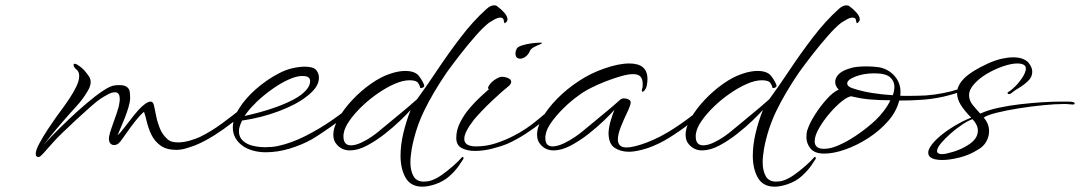

<svg xmlns="http://www.w3.org/2000/svg" viewBox="-20 -558 4050 720"><path d="M125 31Q114 31 114 19Q114 5 128 -21Q142 -47 160 -74Q178 -101 190 -118Q198 -129 212 -148Q226 -167 241 -189.5Q256 -212 266.5 -234Q277 -256 277 -273Q277 -290 266 -298Q256 -306 256 -315Q256 -319 260 -319Q265 -319 272 -314Q279 -310 287 -303Q295 -296 302 -287Q308 -280 314 -271Q320 -262 320 -250Q320 -235 309 -217Q291 -186 267 -160Q243 -134 218 -105Q191 -74 169.5 -47.5Q148 -21 143 -14Q154 -27 179.5 -53Q205 -79 237.5 -110Q270 -141 303.5 -169.5Q337 -198 366 -217.5Q395 -237 412 -238Q442 -241 453.5 -233.5Q465 -226 466.5 -214Q468 -202 468 -190Q468 -177 462 -156.5Q456 -136 447.5 -114.5Q439 -93 431.5 -76Q424 -59 421 -51Q430 -58 446 -79Q462 -100 480.5 -123.5Q499 -147 514 -160Q525 -170 532.5 -173.5Q540 -177 544 -177Q552 -177 555 -169.5Q558 -162 559 -155Q562 -143 566 -121.5Q570 -100 579.5 -76.5Q589 -53 608 -36Q616 -29 626 -26.5Q636 -24 648 -24Q668 -24 691 -30.5Q714 -37 731 -45Q773 -66 812.5 -95Q852 -124 894 -158L957 -210Q965 -216 967 -216Q972 -216 956.5 -193.5Q941 -171 907 -142Q883 -123 851 -98Q819 -73 783.5 -50.5Q748 -28 712 -13Q693 -6 675.5 -1Q658 4 641 4Q604 4 581.5 -12.5Q559 -29 547.5 -53.5Q536 -78 530.5 -101.5Q525 -125 520 -139Q503 -124 485.5 -101.5Q468 -79 453.5 -58Q439 -37 431 -27Q421 -14 408 -14Q398 -14 392.5 -22Q387 -30 389 -45Q391 -58 399.5 -82Q408 -106 417 -131.5Q426 -157 428 -174Q429 -178 429 -181.5Q429 -185 429 -187Q429 -201 424 -206.5Q419 -212 411 -212Q399 -212 383.5 -203.5Q368 -195 356 -187Q345 -180 320.5 -158.5Q296 -137 268 -111Q240 -85 215 -61Q194 -41 175 -19.5Q156 2 143 16.5Q130 31 125 31Z M977 13Q954 13 933.5 8Q913 3 896 -7Q874 -21 863.5 -39.5Q853 -58 853 -79Q853 -114 877 -152Q901 -190 940.5 -224.5Q980 -259 1024 -282Q1050 -296 1076 -302Q1102 -308 1122 -308Q1155 -308 1165.5 -295.5Q1176 -283 1176 -267Q1176 -248 1164.5 -231Q1153 -214 1131 -197Q1092 -166 1025.5 -141Q959 -116 888 -106Q883 -96 879.5 -86Q876 -76 876 -66Q876 -44 890.5 -30.5Q905 -17 927.5 -11.5Q950 -6 974 -6Q986 -6 998 -7Q1010 -8 1020 -10Q1072 -21 1125.5 -48Q1179 -75 1229 -110Q1279 -145 1319 -180Q1321 -181 1324 -181Q1328 -181 1328 -179Q1328 -176 1324 -171Q1317 -159 1295.5 -140Q1274 -121 1246.5 -101Q1219 -81 1193 -63.5Q1167 -46 1150 -36Q1113 -15 1067 -1Q1021 13 977 13ZM897 -123Q920 -128 952 -136.5Q984 -145 1018.5 -157.5Q1053 -170 1082 -185.5Q1111 -201 1127 -219Q1143 -236 1143 -254Q1143 -262 1137 -267.5Q1131 -273 1113 -273Q1092 -273 1063 -260Q1034 -247 1002.5 -225Q971 -203 943 -176.5Q915 -150 897 -123Z M1564 142Q1520 142 1501 108.5Q1482 75 1482 26Q1482 -14 1492.5 -58.5Q1503 -103 1520 -146Q1507 -131 1481 -106Q1455 -81 1422.5 -55.5Q1390 -30 1356 -12Q1322 6 1292 6Q1262 6 1243 -16Q1230 -30 1230 -52Q1230 -81 1250 -115.5Q1270 -150 1301.5 -183.5Q1333 -217 1370.5 -243.5Q1408 -270 1442 -281Q1459 -287 1473.5 -289.5Q1488 -292 1499 -292Q1536 -292 1550.5 -273.5Q1565 -255 1571 -238V-237Q1571 -231 1563 -228.5Q1555 -226 1555 -232Q1555 -235 1548.5 -246Q1542 -257 1516 -257Q1491 -257 1460 -243.5Q1429 -230 1396.5 -207.5Q1364 -185 1336.5 -158.5Q1309 -132 1290.5 -105.5Q1272 -79 1269 -58Q1268 -55 1268 -52Q1268 -49 1268 -46Q1268 -13 1296 -13Q1313 -13 1334.5 -23Q1356 -33 1374.5 -46Q1393 -59 1401 -66Q1433 -93 1473 -125.5Q1513 -158 1544 -186Q1579 -234 1620 -295.5Q1661 -357 1707.5 -418Q1754 -479 1804 -524Q1819 -538 1833 -538Q1841 -538 1845 -534Q1859 -524 1871 -510.5Q1883 -497 1883 -486Q1883 -480 1881 -478Q1875 -471 1873 -471Q1871 -471 1870.5 -474.5Q1870 -478 1869 -482Q1868 -492 1856 -492Q1846 -492 1832.5 -484Q1819 -476 1814 -473Q1792 -456 1763.5 -423.5Q1735 -391 1706.5 -354.5Q1678 -318 1655 -286Q1602 -208 1570 -141.5Q1538 -75 1524 0Q1522 13 1520.5 26Q1519 39 1519 50Q1519 82 1530.5 102.5Q1542 123 1569 123Q1576 123 1583.5 122Q1591 121 1599 118Q1617 112 1638 97Q1659 82 1679 64.5Q1699 47 1712 32Q1714 30 1715 30Q1717 30 1718 33.5Q1719 37 1717 39Q1714 44 1701 63Q1688 82 1666 102Q1644 122 1612 133Q1585 142 1564 142Z M1931 -338Q1913 -338 1913 -358Q1913 -366 1917 -374Q1920 -382 1937 -387.5Q1954 -393 1973.5 -395.5Q1993 -398 2004 -398Q2013 -398 2013 -397Q2013 -395 2003 -391Q1993 -387 1982 -381Q1971 -375 1967 -367Q1962 -354 1951.5 -346Q1941 -338 1931 -338ZM1761 8Q1733 8 1712 -2.5Q1691 -13 1691 -41Q1691 -71 1706 -100Q1721 -129 1742 -153.5Q1763 -178 1783.5 -196.5Q1804 -215 1814 -224Q1805 -226 1817 -242Q1829 -258 1852 -268Q1858 -270 1863 -270Q1874 -270 1885.5 -265Q1897 -260 1897 -251Q1897 -246 1893 -241Q1889 -236 1885 -233Q1877 -227 1860 -212Q1843 -197 1823 -178Q1803 -159 1785.5 -140.5Q1768 -122 1758 -110Q1721 -63 1721 -37Q1721 -9 1766 -9Q1803 -9 1838.5 -20.5Q1874 -32 1905 -48Q1954 -73 1996 -108.5Q2038 -144 2083 -180Q2085 -181 2088 -181Q2091 -181 2091 -178Q2091 -175 2087 -170Q2081 -162 2062 -143.5Q2043 -125 2014.5 -102Q1986 -79 1951.5 -56.5Q1917 -34 1881 -18Q1862 -10 1827.5 -1Q1793 8 1761 8Z M2337 11Q2307 11 2284.5 -4Q2262 -19 2262 -60Q2263 -81 2269.5 -103.5Q2276 -126 2284 -146Q2271 -131 2245 -106Q2219 -81 2186.5 -55.5Q2154 -30 2120 -12Q2086 6 2056 6Q2026 6 2007 -16Q1994 -30 1994 -53Q1994 -82 2014.5 -117.5Q2035 -153 2070 -188.5Q2105 -224 2150.5 -254Q2196 -284 2246 -301Q2300 -320 2340 -320Q2408 -320 2408 -262Q2408 -257 2407.5 -251.5Q2407 -246 2406 -240Q2404 -228 2398.5 -221Q2393 -214 2390 -214Q2385 -214 2388 -225Q2390 -230 2390 -235.5Q2390 -241 2390 -245Q2390 -261 2382 -270.5Q2374 -280 2354 -280Q2336 -280 2309.5 -272.5Q2283 -265 2253 -253.5Q2223 -242 2195.5 -228Q2168 -214 2150 -200Q2119 -178 2092 -151Q2065 -124 2047 -98.5Q2029 -73 2026 -52Q2025 -49 2025 -46Q2025 -43 2025 -41Q2025 -23 2032.5 -16Q2040 -9 2052 -9Q2070 -9 2093.5 -20Q2117 -31 2137 -45Q2157 -59 2165 -66Q2197 -93 2237 -125.5Q2277 -158 2308 -186Q2313 -189 2319 -189Q2333 -189 2342 -182Q2345 -179 2345 -174Q2345 -169 2342.5 -161.5Q2340 -154 2336 -145Q2319 -110 2308 -82Q2297 -54 2297 -35Q2297 -5 2330 -5Q2355 -5 2404 -23Q2457 -43 2510 -78Q2563 -113 2606 -149Q2617 -158 2626 -164Q2635 -170 2645 -180Q2647 -181 2650 -181Q2653 -181 2653 -178Q2653 -175 2649 -170Q2643 -162 2620 -140.5Q2597 -119 2563 -92.5Q2529 -66 2489.5 -41.5Q2450 -17 2410 -3Q2395 2 2375.5 6.5Q2356 11 2337 11Z M2885 142Q2841 142 2822 108.5Q2803 75 2803 26Q2803 -14 2813.5 -58.5Q2824 -103 2841 -146Q2828 -131 2802 -106Q2776 -81 2743.5 -55.5Q2711 -30 2677 -12Q2643 6 2613 6Q2583 6 2564 -16Q2551 -30 2551 -52Q2551 -81 2571 -115.5Q2591 -150 2622.5 -183.5Q2654 -217 2691.5 -243.5Q2729 -270 2763 -281Q2780 -287 2794.5 -289.5Q2809 -292 2820 -292Q2857 -292 2871.5 -273.5Q2886 -255 2892 -238V-237Q2892 -231 2884 -228.5Q2876 -226 2876 -232Q2876 -235 2869.5 -246Q2863 -257 2837 -257Q2812 -257 2781 -243.5Q2750 -230 2717.5 -207.5Q2685 -185 2657.5 -158.5Q2630 -132 2611.5 -105.5Q2593 -79 2590 -58Q2589 -55 2589 -52Q2589 -49 2589 -46Q2589 -13 2617 -13Q2634 -13 2655.5 -23Q2677 -33 2695.5 -46Q2714 -59 2722 -66Q2754 -93 2794 -125.5Q2834 -158 2865 -186Q2900 -234 2941 -295.5Q2982 -357 3028.5 -418Q3075 -479 3125 -524Q3140 -538 3154 -538Q3162 -538 3166 -534Q3180 -524 3192 -510.5Q3204 -497 3204 -486Q3204 -480 3202 -478Q3196 -471 3194 -471Q3192 -471 3191.5 -474.5Q3191 -478 3190 -482Q3189 -492 3177 -492Q3167 -492 3153.5 -484Q3140 -476 3135 -473Q3113 -456 3084.5 -423.5Q3056 -391 3027.5 -354.5Q2999 -318 2976 -286Q2923 -208 2891 -141.5Q2859 -75 2845 0Q2843 13 2841.5 26Q2840 39 2840 50Q2840 82 2851.5 102.5Q2863 123 2890 123Q2897 123 2904.5 122Q2912 121 2920 118Q2938 112 2959 97Q2980 82 3000 64.5Q3020 47 3033 32Q3035 30 3036 30Q3038 30 3039 33.5Q3040 37 3038 39Q3035 44 3022 63Q3009 82 2987 102Q2965 122 2933 133Q2906 142 2885 142Z M3071 18Q3035 18 3019.5 -1Q3004 -20 3004 -44Q3004 -52 3005 -59.5Q3006 -67 3009 -74Q3016 -96 3035.5 -127Q3055 -158 3079.5 -185.5Q3104 -213 3125 -222Q3112 -235 3112 -251Q3112 -266 3125 -279.5Q3138 -293 3165 -301Q3179 -306 3195.5 -307.5Q3212 -309 3230 -309Q3253 -309 3275 -306Q3306 -301 3329 -279Q3352 -257 3356 -226Q3358 -213 3356 -199Q3373 -198 3390 -198.5Q3407 -199 3422 -199Q3452 -199 3484.5 -203.5Q3517 -208 3544.5 -215Q3572 -222 3586 -229Q3593 -233 3597 -233Q3601 -233 3601 -230Q3601 -223 3585 -216Q3563 -206 3517.5 -195.5Q3472 -185 3422 -183Q3409 -182 3391 -181.5Q3373 -181 3352 -181Q3342 -140 3310.5 -104Q3279 -68 3236.5 -40.5Q3194 -13 3150 2.5Q3106 18 3071 18ZM3328 -201Q3334 -218 3334 -233Q3334 -254 3317.5 -268.5Q3301 -283 3259 -283Q3219 -283 3188 -271Q3157 -259 3157 -245Q3157 -233 3180 -226Q3214 -215 3252.5 -209Q3291 -203 3328 -201ZM3070 0Q3075 0 3080 -0.5Q3085 -1 3091 -2Q3111 -6 3140.5 -20.5Q3170 -35 3202.5 -58Q3235 -81 3263 -107Q3278 -121 3293.5 -141Q3309 -161 3319 -182Q3279 -182 3244 -185Q3209 -188 3181 -195Q3180 -194 3177 -196Q3175 -196 3174 -197Q3161 -197 3138 -179Q3115 -161 3091.5 -133.5Q3068 -106 3051.5 -77.5Q3035 -49 3035 -28Q3035 0 3070 0Z M3513 42Q3507 42 3501 41.5Q3495 41 3490 40Q3478 38 3469.5 32Q3461 26 3461 15Q3461 9 3462 6Q3469 -14 3494 -37.5Q3519 -61 3554 -82.5Q3589 -104 3622 -117Q3597 -142 3583 -164.5Q3569 -187 3569 -209Q3569 -238 3596.5 -265Q3624 -292 3685 -320Q3714 -333 3737.5 -338Q3761 -343 3779 -343Q3802 -343 3816 -337Q3830 -331 3836 -324Q3851 -306 3851 -289Q3851 -269 3835 -254Q3819 -239 3800.5 -228Q3782 -217 3773 -209Q3769 -205 3764 -205Q3760 -205 3758.5 -208Q3757 -211 3761 -213Q3772 -219 3787.5 -234.5Q3803 -250 3815 -269Q3827 -288 3827 -301Q3827 -308 3823 -312Q3815 -320 3795 -320Q3773 -320 3742 -309.5Q3711 -299 3682 -282Q3653 -265 3633.5 -243.5Q3614 -222 3614 -201Q3614 -181 3628 -164Q3642 -147 3656 -132Q3684 -145 3723 -153.5Q3762 -162 3805 -167Q3848 -172 3887.5 -174.5Q3927 -177 3957 -177Q3974 -177 3986 -177Q3998 -177 4005 -175Q4010 -173 4010 -171Q4010 -166 4004 -166Q3997 -166 3989.5 -167Q3982 -168 3971 -168Q3938 -168 3892 -163.5Q3846 -159 3799 -151.5Q3752 -144 3716.5 -135Q3681 -126 3669 -117Q3689 -94 3689 -66Q3689 -46 3678.5 -27Q3668 -8 3646 4Q3616 23 3579 32.5Q3542 42 3513 42ZM3513 20Q3526 20 3555.5 11Q3585 2 3610 -14Q3647 -37 3647 -68Q3647 -90 3627 -111Q3611 -106 3588.5 -91Q3566 -76 3544.5 -57Q3523 -38 3508.5 -20.5Q3494 -3 3494 8Q3494 20 3513 20Z"/></svg>

Font: WindSong
Style: Regular
Weight: 400
Designer: Robert E. Leuschke
Foundry: Robert E. Leuschke
Version: Version 1.010; ttfautohint (v1.8.3)